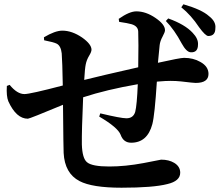

<svg xmlns="http://www.w3.org/2000/svg" viewBox="-20 -842 1040 896"><path d="M765 -756Q843 -728 879 -689Q906 -661 904 -634Q904 -596 870 -598Q850 -599 828 -639Q794 -703 754 -744ZM534 -754Q584 -789 616 -789Q661 -789 706 -758Q750 -728 750 -701Q750 -692 739 -672Q727 -650 725 -631L717 -549Q820 -572 839 -572Q882 -572 915 -553Q953 -532 953 -497Q953 -455 893 -455Q883 -455 825 -462Q778 -467 725 -462L712 -461Q702 -305 691 -263Q668 -176 592 -176Q556 -176 543 -213Q530 -247 443 -298L448 -313Q544 -290 570 -290Q602 -290 611 -320Q619 -351 623 -449Q478 -424 368 -388Q361 -231 362 -168Q364 -103 386 -85Q409 -65 490 -65Q565 -65 650 -81L732 -97Q768 -97 793 -82Q821 -65 821 -36Q821 3 761 17Q695 34 547 34Q410 34 351 3Q282 -33 277 -128Q276 -138 274 -353Q118 -288 110 -288Q56 -288 19 -369Q9 -393 12 -441L25 -446Q60 -403 94 -403Q121 -403 273 -443Q271 -555 268 -593Q264 -628 245 -638Q232 -645 186 -654L185 -668Q237 -699 271 -699Q316 -699 363 -667Q407 -636 407 -610Q407 -600 396 -582Q384 -562 380 -541Q376 -522 373 -469Q444 -487 625 -528Q627 -648 625 -695Q624 -720 594 -729Q577 -734 536 -740ZM836 -822Q922 -797 955 -767Q989 -741 985 -710Q985 -674 952 -674Q939 -674 909 -715Q872 -771 826 -808Z"/></svg>

Font: Source Han Serif JP
Style: Bold
Weight: 700
Designer: Ryoko NISHIZUKA  (kana & ideographs); Frank Grießhammer (Latin, Greek & Cyrillic); Wenlong ZHANG  (bopomofo); Sandoll Co
Foundry: Adobe Systems Incorporated
Version: Version 1.000;PS 1;hotconv 16.6.53;makeotf.lib2.5.65590